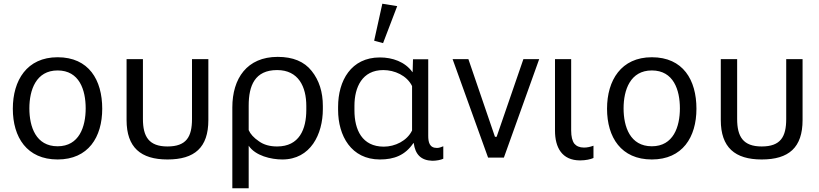

<svg xmlns="http://www.w3.org/2000/svg" viewBox="-20 -848 4406 1033"><path d="M290 10C455 10 530 -110 530 -263C530 -418 458 -540 290 -540C125 -540 49 -416 49 -263C49 -109 125 10 290 10ZM290 -61C173 -61 138 -166 138 -265C138 -364 174 -469 290 -469C407 -469 441 -364 441 -265C441 -166 406 -61 290 -61Z M881 10C1027 10 1101 -54 1101 -202V-530H1013V-208C1013 -112 983 -60 881 -60C781 -60 749 -113 749 -208V-530H661V-202C661 -55 737 10 881 10Z M1230 165H1318V-64C1354 -10 1438 10 1499 10C1651 10 1717 -126 1717 -261V-278C1717 -353 1697 -416 1657 -466C1617 -517 1556 -542 1474 -542C1309 -542 1230 -426 1230 -270ZM1471 -60C1432 -60 1399 -69 1373 -88C1345 -107 1327 -127 1318 -148V-280C1318 -387 1351 -471 1471 -471C1586 -471 1628 -381 1628 -278V-257C1628 -152 1590 -60 1471 -60Z M2024 10C2101 10 2160 -13 2204 -78H2206C2214 -18 2244 15 2306 17C2329 17 2353 12 2365 6V-61C2354 -56 2341 -52 2331 -52C2290 -52 2284 -84 2284 -118V-529H2202L2200 -460H2199C2159 -516 2091 -539 2024 -539C1869 -539 1799 -414 1799 -273V-257C1799 -117 1870 10 2024 10ZM2045 -59C1928 -59 1887 -150 1887 -254V-279C1887 -379 1929 -471 2042 -471C2103 -471 2169 -442 2197 -385V-146C2170 -90 2105 -59 2045 -59ZM2041 -616 2117 -815 2037 -828 1993 -629Z M2796 -530 2652 -112H2643L2500 -530H2415L2606 0H2691L2881 -530Z M3101 15C3131 15 3158 9 3173 2V-64C3156 -58 3140 -54 3122 -54C3098 -54 3081 -62 3070 -75C3059 -90 3053 -113 3053 -146V-530H2966V-145C2966 -55 3003 15 3101 15Z M3487 10C3652 10 3727 -110 3727 -263C3727 -418 3655 -540 3487 -540C3322 -540 3246 -416 3246 -263C3246 -109 3322 10 3487 10ZM3487 -61C3370 -61 3335 -166 3335 -265C3335 -364 3371 -469 3487 -469C3604 -469 3638 -364 3638 -265C3638 -166 3603 -61 3487 -61Z M4078 10C4224 10 4298 -54 4298 -202V-530H4210V-208C4210 -112 4180 -60 4078 -60C3978 -60 3946 -113 3946 -208V-530H3858V-202C3858 -55 3934 10 4078 10Z"/></svg>

Font: Cheyenne Sans
Style: Regular
Weight: 400
Designer: The Public Sans project authors (U.S. Web Design System), Libre Franklin designed by Pablo Impallari and Rodrigo Fuenzal
Foundry: The Cheyenne Sans Project Authors
Version: Version 2.007